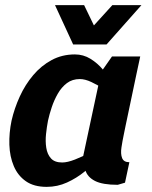

<svg xmlns="http://www.w3.org/2000/svg" viewBox="-20 -720 592 748"><path d="M438.7 0Q379.7 0 350.2 -15Q320.7 -30 312.5 -57Q304.3 -84 308.8 -119.5Q313.3 -155 322.3 -196L333.7 -250H473.3L462.3 -196Q457 -171 453.2 -145.8Q449.3 -120.7 455.7 -104.3Q462 -88 484 -88L467 -8.3ZM374.3 -440 511.3 -430 444 -110 297.3 -80ZM374.3 -440 416.3 -500H526.3L511.3 -430ZM397.7 -163.3 407.7 -160Q407.7 -160 395.8 -143Q384 -126 361.8 -101Q339.7 -76 309 -51Q278.3 -26 241 -9Q203.7 8 161.7 8L222.3 -87Q242.7 -87 272 -98.5Q301.3 -110 330.2 -125.2Q359 -140.3 378.3 -151.8Q397.7 -163.3 397.7 -163.3ZM434.3 -336.7Q434.3 -336.7 419.8 -348.2Q405.3 -359.7 382.8 -374.3Q360.3 -389 335.8 -400.5Q311.3 -412 291 -412L271.7 -508Q304.7 -508 332.3 -491Q360 -474 380.8 -449Q401.7 -424 416.3 -399Q431 -374 438.3 -357Q445.7 -340 445.7 -340ZM291 -412Q261.7 -412 240.7 -396.2Q219.7 -380.3 205.2 -355Q190.7 -329.7 181.5 -302Q172.3 -274.3 167 -250Q162.3 -225.7 159.3 -197.5Q156.3 -169.3 160.3 -144Q164.3 -118.7 178.7 -102.8Q193 -87 222.3 -87L161.7 8Q112 8 80.7 -14Q49.3 -36 33.7 -73Q18 -110 16.5 -156Q15 -202 25 -250Q36 -298 57 -344Q78 -390 109.2 -427Q140.3 -464 181.2 -486Q222 -508 271.7 -508ZM278.3 -546.7 417.7 -700H531L395 -546.7ZM381.7 -546.7H265L194.3 -700H307.7Z"/></svg>

Font: Epunda Sans Light
Style: Italic
Weight: 300
Italic angle: -12.0243°
Designer: Simon Atzbach
Foundry: typofactur
Version: Version 2.204